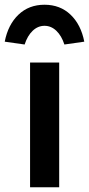

<svg xmlns="http://www.w3.org/2000/svg" viewBox="-59 -791 376 811"><path d="M68 0V-527H191V0ZM-39 -615Q-25 -687 19 -729Q63 -771 129 -771Q195 -771 239 -729Q283 -687 297 -615L213 -603Q201 -640 179 -661Q157 -682 129 -682Q101 -682 79 -661Q57 -640 45 -603Z"/></svg>

Font: Our Lexend Medium
Style: Regular
Weight: 500
Designer: Bonnie Shaver-Troup, Thomas Jockin
Foundry: Lexend
Version: Version 1.007